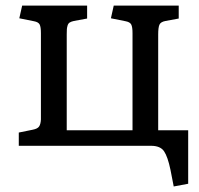

<svg xmlns="http://www.w3.org/2000/svg" viewBox="-20 -527 720 694"><path d="M607.9 147 596.2 86.9Q586.4 39.6 573 19.8Q559.6 0 525.9 0H47.9V-47.9L98.1 -58.1Q115.7 -61.5 121.3 -69.8Q127 -78.1 127.9 -95.2V-407.2Q127.9 -429.7 123.3 -438.5Q118.7 -447.3 103 -450.2L49.8 -460.9L60.1 -506.8H294.9V-460L247.1 -451.2Q237.8 -449.2 232.2 -445.8Q226.6 -442.4 224.4 -435.1Q222.2 -427.7 221.7 -421.9Q221.2 -416 221.2 -402.8V-56.2H459V-407.2Q459 -429.7 454.3 -438.5Q449.7 -447.3 434.1 -450.2L380.9 -460.9L391.1 -506.8H626V-460L578.1 -451.2Q560.5 -447.8 556.2 -437.5Q551.8 -427.2 551.8 -402.8V-56.2H660.2V137.2Z"/></svg>

Font: Literata Book
Style: Regular
Weight: 400
Designer: Latin by Veronika Burian and Jose Scaglione. Greek by Irene Vlachou. Cyrillic by Vera Evstafieva
Foundry: TypeTogether
Version: Version 2.003;PS 002.003;hotconv 1.0.88;makeotf.lib2.5.64775